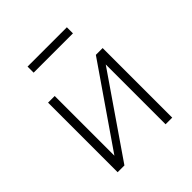

<svg xmlns="http://www.w3.org/2000/svg" viewBox="-187 -826 960 960"><g transform="rotate(-45 293.0 -346.0)"><path d="M100 0V-492H147V-67H145L438 -492H486V0H439V-426H441L148 0ZM155 -649V-692H433V-649Z"/></g></svg>

Font: Nunito Sans 7pt SemiCondensed ExtraLight
Style: Regular
Weight: 250
Width: 4
Designer: Vernon Adams
Foundry: Vernon Adams
Version: Version 3.101;gftools[0.9.27]